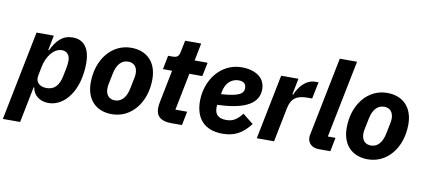

<svg xmlns="http://www.w3.org/2000/svg" viewBox="-106 -1036 3386 1532"><g transform="rotate(10 1586.5 -270.0)"><path d="M-26 200H114L172 -91H177C184 -34 235 12 308 12C442 12 552 -132 552 -355C552 -460 510 -537 412 -537C330 -537 282 -488 241 -403H235L259 -525H119ZM274 -103C216 -103 181 -137 192 -190L208 -270C216 -309 234 -347 256 -374C277 -400 307 -422 343 -422C384 -422 409 -394 409 -347C409 -331 406 -304 403 -290L389 -220C373 -141 336 -103 274 -103Z M823 12C979 12 1094 -128 1094 -318C1094 -456 1013 -537 885 -537C729 -537 614 -397 614 -207C614 -69 695 12 823 12ZM828 -101C779 -101 753 -134 753 -184C753 -197 755 -209 756 -215L775 -309C790 -384 827 -424 880 -424C929 -424 955 -391 955 -341C955 -328 953 -316 952 -310L933 -216C918 -141 881 -101 828 -101Z M1390 0 1412 -112H1317L1377 -413H1482L1505 -525H1400L1428 -667H1298L1280 -578C1273 -542 1264 -525 1221 -525H1185L1163 -413H1237L1183 -142C1180 -127 1179 -109 1179 -99C1179 -33 1221 0 1302 0Z M1720 12C1810 12 1879 -20 1944 -106L1858 -174C1811 -115 1776 -101 1730 -101C1661 -101 1637 -135 1637 -185C1637 -190 1637 -196 1639 -208C1874 -215 1971 -283 1971 -391C1971 -505 1862 -537 1783 -537C1609 -537 1498 -382 1498 -214C1498 -75 1571 12 1720 12ZM1775 -430C1800 -430 1835 -422 1835 -377C1835 -335 1804 -306 1654 -297L1658 -320C1670 -388 1716 -430 1775 -430Z M2136 0 2191 -276C2208 -361 2252 -389 2341 -389H2376L2404 -525H2379C2298 -525 2244 -451 2222 -394H2215L2241 -525H2101L1996 0Z M2592 0 2614 -112H2552L2678 -740H2538L2411 -105C2409 -95 2408 -88 2408 -80C2408 -32 2444 0 2498 0Z M2897 12C3053 12 3168 -128 3168 -318C3168 -456 3087 -537 2959 -537C2803 -537 2688 -397 2688 -207C2688 -69 2769 12 2897 12ZM2902 -101C2853 -101 2827 -134 2827 -184C2827 -197 2829 -209 2830 -215L2849 -309C2864 -384 2901 -424 2954 -424C3003 -424 3029 -391 3029 -341C3029 -328 3027 -316 3026 -310L3007 -216C2992 -141 2955 -101 2902 -101Z"/></g></svg>

Font: LVC Sans
Style: Bold Italic
Weight: 700
Italic angle: -11.31°
Designer: Mike Abbink, Paul van der Laan, Pieter van Rosmalen
Foundry: Bold Monday
Version: Version 3.0